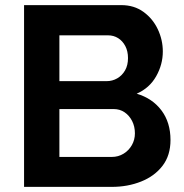

<svg xmlns="http://www.w3.org/2000/svg" viewBox="-20 -730 720 750"><path d="M417 0H74V-710H454Q504 -710 540.5 -683.5Q577 -657 596.5 -615.5Q616 -574 616 -529Q616 -478 590 -432Q564 -386 514 -364Q575 -346 610.5 -299Q646 -252 646 -183Q646 -123 615 -82.5Q584 -42 531.5 -21Q479 0 417 0ZM424 -304H212V-117H417Q442 -117 462.5 -129.5Q483 -142 495 -163Q507 -184 507 -209Q507 -236 496 -257.5Q485 -279 466.5 -291.5Q448 -304 424 -304ZM212 -592V-413H396Q419 -413 438 -424Q457 -435 468.5 -455Q480 -475 480 -503Q480 -530 469.5 -550Q459 -570 441.5 -581Q424 -592 402 -592Z"/></svg>

Font: YasnoRaleway
Style: Bold
Weight: 700
Designer: Matt McInerney, Pablo Impallari, Rodrigo Fuenzalida
Foundry: Matt McInerney, Pablo Impallari, Rodrigo Fuenzalida
Version: Version 4.026